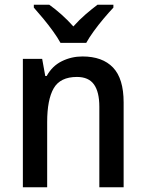

<svg xmlns="http://www.w3.org/2000/svg" viewBox="-20 -786 611 806"><path d="M326 -549Q410 -549 454.5 -502.5Q499 -456 499 -356V0H397V-338Q397 -400 374.5 -431.5Q352 -463 303 -463Q233 -463 205.5 -415.5Q178 -368 178 -273V0H76V-539H157L170 -467H176Q199 -509 239.5 -529Q280 -549 326 -549ZM234 -606Q222 -628 202.5 -655Q183 -682 161.5 -708Q140 -734 122 -754V-766H187Q211 -749 237.5 -725.5Q264 -702 288 -675Q313 -703 338.5 -725Q364 -747 389 -766H456V-754Q438 -735 416 -709Q394 -683 374 -655.5Q354 -628 342 -606Z"/></svg>

Font: Noto Sans Sinhala SemiCondensed Medium
Style: Regular
Weight: 500
Width: 4
Designer: Jelle Bosma - Monotype Design Team
Foundry: Monotype Imaging Inc.
Version: Version 2.006; ttfautohint (v1.8.4.7-5d5b)